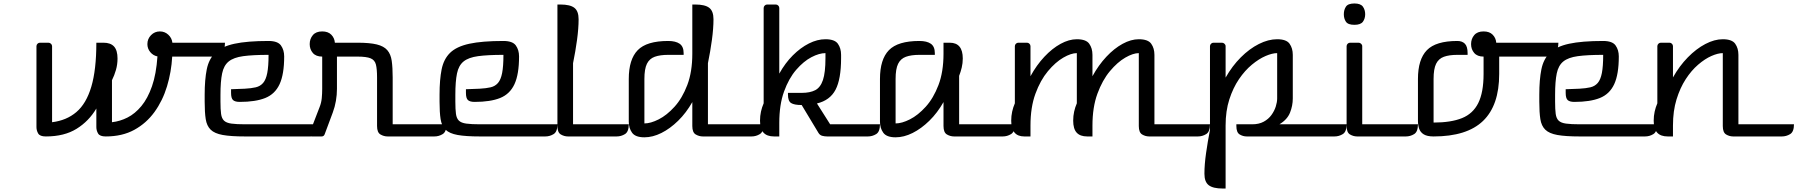

<svg xmlns="http://www.w3.org/2000/svg" viewBox="-20 -786 10354 1106"><path d="M829 -532Q829 -562 850 -583.5Q871 -605 901 -605Q929 -605 949.5 -586Q970 -567 973 -540H1276Q1276 -497 1254 -478.5Q1232 -460 1206 -460H972Q967 -371 942 -288.5Q917 -206 870 -141Q823 -76 753.5 -38Q684 0 589 0Q555 0 545 -17Q535 -34 535 -54V-161Q492 -88 421 -44Q350 0 244 0Q210 0 200 -17Q190 -34 190 -54V-520Q190 -528 196 -534Q202 -540 210 -540H259Q267 -540 273.5 -534Q280 -528 280 -520V-82Q363 -92 420 -140.5Q477 -189 506 -286.5Q535 -384 535 -540H576Q617 -540 637 -518Q657 -496 657 -449Q657 -415 648 -383.5Q639 -352 625 -324V-82Q671 -87 714.5 -109Q758 -131 794.5 -175Q831 -219 855.5 -289Q880 -359 887 -461Q862 -466 845.5 -486Q829 -506 829 -532Z M1250 -240V-200Q1250 -156 1253.5 -130Q1257 -104 1270.5 -91Q1284 -78 1313 -74Q1342 -70 1392 -70H1838Q1838 -27 1816 -13.5Q1794 0 1768 0H1392Q1310 0 1263 -8.5Q1216 -17 1193.5 -39Q1171 -61 1165 -100Q1159 -139 1159 -200V-241Q1159 -327 1171 -386.5Q1183 -446 1220 -482Q1257 -518 1330.5 -534Q1404 -550 1527 -550Q1580 -550 1598.5 -524Q1617 -498 1617 -461Q1617 -358 1590.5 -301Q1564 -244 1508 -221.5Q1452 -199 1361 -199Q1334 -199 1322.5 -209.5Q1311 -220 1311 -251V-272L1390 -275Q1427 -277 1453 -283Q1479 -289 1495.5 -308Q1512 -327 1519.5 -365.5Q1527 -404 1527 -470Q1436 -470 1381 -462.5Q1326 -455 1297.5 -432Q1269 -409 1259.5 -363Q1250 -317 1250 -240Z M1897 -138 1850 -12Q1845 0 1833 0H1777Q1763 0 1763 -13Q1763 -20 1767 -29L1821 -169Q1831 -194 1833.5 -220.5Q1836 -247 1836 -274V-460Q1800 -460 1782 -481Q1764 -502 1764 -532Q1764 -562 1782 -583.5Q1800 -605 1836 -605Q1870 -605 1888.5 -586Q1907 -567 1909 -540H2039Q2110 -540 2150.5 -530Q2191 -520 2211 -497Q2231 -474 2236.5 -435.5Q2242 -397 2242 -340V-70H2552Q2552 -27 2530 -13.5Q2508 0 2482 0H2213Q2191 0 2171.5 -11.5Q2152 -23 2152 -60V-340Q2152 -388 2145.5 -414Q2139 -440 2115 -450Q2091 -460 2039 -460H1921V-274Q1921 -240 1915 -205Q1909 -170 1897 -138Z M2603 -240V-200Q2603 -156 2606.5 -130Q2610 -104 2623.5 -91Q2637 -78 2666 -74Q2695 -70 2745 -70H3191Q3191 -27 3169 -13.5Q3147 0 3121 0H2745Q2663 0 2616 -8.5Q2569 -17 2546.5 -39Q2524 -61 2518 -100Q2512 -139 2512 -200V-241Q2512 -327 2524 -386.5Q2536 -446 2573 -482Q2610 -518 2683.5 -534Q2757 -550 2880 -550Q2933 -550 2951.5 -524Q2970 -498 2970 -461Q2970 -358 2943.5 -301Q2917 -244 2861 -221.5Q2805 -199 2714 -199Q2687 -199 2675.5 -209.5Q2664 -220 2664 -251V-272L2743 -275Q2780 -277 2806 -283Q2832 -289 2848.5 -308Q2865 -327 2872.5 -365.5Q2880 -404 2880 -470Q2789 -470 2734 -462.5Q2679 -455 2650.5 -432Q2622 -409 2612.5 -363Q2603 -317 2603 -240Z M3281 -422V-70H3602Q3602 -27 3580 -13.5Q3558 0 3532 0H3252Q3230 0 3210.5 -11.5Q3191 -23 3191 -60V-760H3208Q3264 -760 3288.5 -741Q3313 -722 3313 -675Q3313 -623 3304 -556.5Q3295 -490 3281 -422Z M3692 -331V-75Q3728 -75 3774.5 -98.5Q3821 -122 3865.5 -171Q3910 -220 3939 -296Q3968 -372 3968 -477V-760H3985Q4041 -760 4065.5 -741Q4090 -722 4090 -675Q4090 -623 4081 -556.5Q4072 -490 4058 -422V-70H4379Q4379 -27 4357 -13.5Q4335 0 4309 0H4029Q4007 0 3987.5 -11.5Q3968 -23 3968 -60V-198Q3933 -136 3886.5 -90.5Q3840 -45 3790 -20Q3740 5 3692 5Q3640 5 3621 -21.5Q3602 -48 3602 -85V-331Q3602 -444 3653.5 -497Q3705 -550 3829 -550Q3872 -550 3895 -534Q3918 -518 3918 -480V-470H3829Q3782 -470 3751.5 -459Q3721 -448 3706.5 -418.5Q3692 -389 3692 -331Z M4469 0H4439Q4398 0 4378 -22Q4358 -44 4358 -91Q4358 -118 4363.5 -143Q4369 -168 4379 -191V-740Q4379 -748 4385 -754Q4391 -760 4399 -760H4449Q4457 -760 4463 -754Q4469 -748 4469 -740V-362Q4503 -423 4547 -467Q4591 -511 4639.5 -535.5Q4688 -560 4735 -560Q4788 -560 4806.5 -534Q4825 -508 4825 -470V-451Q4825 -330 4793 -269Q4761 -208 4686 -190L4762 -70H5049Q5049 -27 5027 -13.5Q5005 0 4979 0H4745Q4731 0 4717 -3.5Q4703 -7 4695 -20L4598 -181Q4555 -181 4537 -192.5Q4519 -204 4519 -241V-251H4598Q4646 -251 4676 -266.5Q4706 -282 4720.5 -325Q4735 -368 4735 -451V-480Q4699 -480 4654 -456.5Q4609 -433 4566.5 -384Q4524 -335 4496.5 -259Q4469 -183 4469 -78Z M5139 -331V-75Q5175 -75 5221.5 -98.5Q5268 -122 5312.5 -171Q5357 -220 5386 -296Q5415 -372 5415 -477V-540H5451Q5526 -540 5526 -449Q5526 -422 5520 -397Q5514 -372 5505 -349V-70H5826Q5826 -27 5804 -13.5Q5782 0 5756 0H5476Q5454 0 5434.5 -11.5Q5415 -23 5415 -60V-198Q5380 -136 5333.5 -90.5Q5287 -45 5237 -20Q5187 5 5139 5Q5087 5 5068 -21.5Q5049 -48 5049 -85V-331Q5049 -444 5100.5 -497Q5152 -550 5276 -550Q5319 -550 5342 -534Q5365 -518 5365 -480V-470H5276Q5229 -470 5198.5 -459Q5168 -448 5153.5 -418.5Q5139 -389 5139 -331Z M5916 0H5880Q5805 0 5805 -91Q5805 -118 5810.5 -143Q5816 -168 5826 -191V-520Q5826 -528 5832 -534Q5838 -540 5846 -540H5896Q5904 -540 5910 -534Q5916 -528 5916 -520V-347Q5951 -411 5996 -459Q6041 -507 6089.5 -533.5Q6138 -560 6183 -560Q6236 -560 6254.5 -534Q6273 -508 6273 -470V-347Q6308 -411 6353 -459Q6398 -507 6446.5 -533.5Q6495 -560 6540 -560Q6593 -560 6611.5 -534Q6630 -508 6630 -470V-70H6950Q6950 -27 6928 -13.5Q6906 0 6880 0H6600Q6578 0 6559 -11.5Q6540 -23 6540 -60V-480Q6507 -480 6462 -454Q6417 -428 6373.5 -376Q6330 -324 6301.5 -246Q6273 -168 6273 -63V0H6243Q6202 0 6182 -22Q6162 -44 6162 -91Q6162 -118 6167.5 -143Q6173 -168 6183 -191V-480Q6150 -480 6105 -454Q6060 -428 6016.5 -376Q5973 -324 5944.5 -246Q5916 -168 5916 -63Z M6950 -38V-520Q6950 -528 6956 -534Q6962 -540 6970 -540H7019Q7027 -540 7033.5 -534Q7040 -528 7040 -520V-339Q7078 -406 7127.5 -455.5Q7177 -505 7231.5 -532.5Q7286 -560 7337 -560Q7390 -560 7408.5 -534Q7427 -508 7427 -470V-219Q7427 -177 7411 -137Q7395 -97 7350 -70H7737Q7737 -27 7715 -13.5Q7693 0 7667 0H7162Q7140 0 7121 -11.5Q7102 -23 7102 -60V-70H7193Q7232 -70 7259.5 -85Q7287 -100 7304 -123.5Q7321 -147 7329 -172.5Q7337 -198 7337 -219V-480Q7309 -480 7270.5 -463.5Q7232 -447 7191.5 -413.5Q7151 -380 7117 -330Q7083 -280 7061.5 -213.5Q7040 -147 7040 -63V300H7023Q6968 300 6943 281Q6918 262 6918 215Q6918 162 6927.5 95.5Q6937 29 6950 -38Z M7827 -70H8148Q8148 -27 8126 -13.5Q8104 0 8078 0H7798Q7776 0 7756.5 -11.5Q7737 -23 7737 -60V-520Q7737 -528 7743 -534Q7749 -540 7757 -540H7806Q7814 -540 7820.5 -534Q7827 -528 7827 -520ZM7721 -704Q7721 -729 7733 -747.5Q7745 -766 7782 -766Q7818 -766 7831 -747.5Q7844 -729 7844 -704Q7844 -679 7831 -661Q7818 -643 7782 -643Q7745 -643 7733 -661Q7721 -679 7721 -704Z M8454 -532Q8454 -562 8472 -583.5Q8490 -605 8526 -605Q8560 -605 8578.5 -586Q8597 -567 8599 -540H8957Q8957 -497 8935 -478.5Q8913 -460 8887 -460H8616V-360Q8616 -179 8523 -89.5Q8430 0 8238 0Q8201 0 8181.5 -12Q8162 -24 8155 -44.5Q8148 -65 8148 -90V-331Q8148 -444 8199.5 -497Q8251 -550 8375 -550Q8403 -550 8418.5 -534Q8434 -518 8434 -480V-470H8375Q8328 -470 8297.5 -459Q8267 -448 8252.5 -418.5Q8238 -389 8238 -331V-80Q8338 -80 8401.5 -105.5Q8465 -131 8495.5 -192.5Q8526 -254 8526 -360V-460Q8490 -460 8472 -481Q8454 -502 8454 -532Z M8938 -240V-200Q8938 -156 8941.5 -130Q8945 -104 8958.5 -91Q8972 -78 9001 -74Q9030 -70 9080 -70H9526Q9526 -27 9504 -13.5Q9482 0 9456 0H9080Q8998 0 8951 -8.5Q8904 -17 8881.5 -39Q8859 -61 8853 -100Q8847 -139 8847 -200V-241Q8847 -327 8859 -386.5Q8871 -446 8908 -482Q8945 -518 9018.5 -534Q9092 -550 9215 -550Q9268 -550 9286.5 -524Q9305 -498 9305 -461Q9305 -358 9278.5 -301Q9252 -244 9196 -221.5Q9140 -199 9049 -199Q9022 -199 9010.5 -209.5Q8999 -220 8999 -251V-272L9078 -275Q9115 -277 9141 -283Q9167 -289 9183.5 -308Q9200 -327 9207.5 -365.5Q9215 -404 9215 -470Q9124 -470 9069 -462.5Q9014 -455 8985.5 -432Q8957 -409 8947.5 -363Q8938 -317 8938 -240Z M9617 0H9587Q9546 0 9526 -22Q9506 -44 9506 -91Q9506 -118 9511.5 -143Q9517 -168 9527 -191V-520Q9527 -528 9533 -534Q9539 -540 9547 -540H9597Q9605 -540 9611 -534Q9617 -528 9617 -520V-340Q9654 -406 9702.5 -455.5Q9751 -505 9803.5 -532.5Q9856 -560 9904 -560Q9957 -560 9975.5 -534Q9994 -508 9994 -470V-70H10314Q10314 -27 10292 -13.5Q10270 0 10244 0H9964Q9942 0 9923 -11.5Q9904 -23 9904 -60V-480Q9876 -480 9838.5 -463.5Q9801 -447 9762 -413.5Q9723 -380 9690.5 -330Q9658 -280 9637.5 -213.5Q9617 -147 9617 -63Z"/></svg>

Font: Warnes
Style: Regular
Weight: 400
Designer: Eduardo Rodriguez Tunni
Foundry: Eduardo Rodriguez Tunni
Version: Version 1.002; ttfautohint (v1.8.4.7-5d5b);gftools[0.9.23]